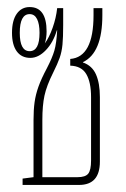

<svg xmlns="http://www.w3.org/2000/svg" viewBox="-20 -524 357 544"><path d="M44 0V-18L75 -22V-184Q75 -213 78 -234.5Q81 -256 89 -278.5Q97 -301 113 -331Q128 -360 134 -380.5Q140 -401 142 -438H141Q131 -404 110 -382Q89 -360 66 -360Q41 -360 27.5 -378.5Q14 -397 14 -431Q14 -466 27.5 -485Q41 -504 64 -504Q112 -504 112 -435Q112 -416 107 -401Q119 -417 129 -445Q139 -473 142 -501H159V-453Q159 -418 157 -397.5Q155 -377 149 -360Q143 -343 131 -319Q112 -281 106 -253Q100 -225 100 -184V-22H200Q222 -22 230 -32Q238 -42 238 -69V-249Q238 -291 224.5 -314Q211 -337 179 -338V-357Q245 -362 245 -481V-501H270V-481Q270 -374 215 -348V-347Q241 -338 252 -313Q263 -288 263 -249V-66Q263 0 204 0ZM64 -379Q92 -379 92 -431Q92 -456 85 -470Q78 -484 64 -484Q36 -484 36 -431Q36 -379 64 -379Z"/></svg>

Font: Noto Sans Thai Looped UI Condensed Thin
Style: Regular
Weight: 100
Width: 3
Designer: Cadson Demak Team
Foundry: Cadson Demak Co., Ltd.
Version: Version 1.000; ttfautohint (v1.8.4.7-5d5b)